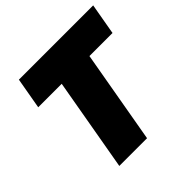

<svg xmlns="http://www.w3.org/2000/svg" viewBox="-179 -859 1018 1018"><g transform="rotate(-45 329.5 -350.0)"><path d="M155 0H363L455 -524H628L659 -700H102L71 -524H247Z"/></g></svg>

Font: Fixel Display 20240404 Black
Style: Italic
Weight: 900
Italic angle: -10°
Designer: AlfaBravo + MacPaw
Foundry: Kyrylo Tkachov, Marchela Mozhyna, Serhii Makarenko, Maria Weinstein, Zakhar Kryvoshyya
Version: Version 1.211;Glyphs 3.2 (3225)